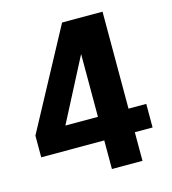

<svg xmlns="http://www.w3.org/2000/svg" viewBox="-110 -828 824 918"><g transform="rotate(-15 302.5 -369.0)"><path d="M330.6 0V-141.6H18.6V-249L281.7 -738.3H481.9V-258.3H569.8V-141.6H481.9V0ZM330.6 -258.3V-569.3L169.4 -258.3Z"/></g></svg>

Font: Epilogue
Style: Bold
Weight: 700
Designer: Tyler Finck
Foundry: Etcetera Type Co
Version: Version 2.112